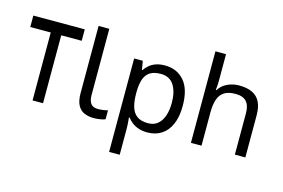

<svg xmlns="http://www.w3.org/2000/svg" viewBox="-119 -1030 2268 1540"><g transform="rotate(15 1014.5 -260.0)"><path d="M438 -659V-564H268V0H181V-564H11V-659Z M691 10Q647 10 612.5 -4.5Q578 -19 558 -55.5Q538 -92 538 -157V-714H627V-165Q627 -117 645.5 -93Q664 -69 704 -69Q726 -69 749.5 -72.5Q773 -76 786 -80V-6Q772 1 744.5 5.5Q717 10 691 10Z M1136 -546Q1235 -546 1295.5 -477Q1356 -408 1356 -269Q1356 -178 1328.5 -115.5Q1301 -53 1251.5 -21.5Q1202 10 1135 10Q1094 10 1062 -1Q1030 -12 1007.5 -29.5Q985 -47 969 -68H963Q965 -51 967 -25Q969 1 969 20V240H881V-536H953L965 -463H969Q985 -486 1007.5 -505Q1030 -524 1061.5 -535Q1093 -546 1136 -546ZM1120 -472Q1066 -472 1033 -451.5Q1000 -431 985 -390Q970 -349 969 -286V-269Q969 -203 983 -157Q997 -111 1030.5 -87Q1064 -63 1122 -63Q1171 -63 1202.5 -90Q1234 -117 1249.5 -163.5Q1265 -210 1265 -270Q1265 -362 1229.5 -417Q1194 -472 1120 -472Z M1584 -537Q1584 -518 1582.5 -498Q1581 -478 1579 -462H1585Q1602 -490 1628 -508Q1654 -526 1686 -535.5Q1718 -545 1752 -545Q1817 -545 1860.5 -524.5Q1904 -504 1926 -461Q1948 -418 1948 -349V0H1861V-343Q1861 -408 1832 -440Q1803 -472 1741 -472Q1681 -472 1647 -449.5Q1613 -427 1598.5 -383.5Q1584 -340 1584 -277V0H1496V-760H1584Z"/></g></svg>

Font: hexugurmukhi05
Style: Book
Weight: 400
Designer: Jelle Bosma - Monotype Design Team
Foundry: Monotype Imaging Inc.
Version: Version 2.003